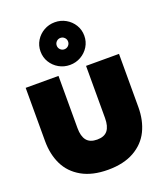

<svg xmlns="http://www.w3.org/2000/svg" viewBox="-186 -1169 1105 1303"><g transform="rotate(-20 367.0 -517.5)"><path d="M209 -896Q209 -939 230.5 -974Q252 -1009 288 -1029.5Q324 -1050 367 -1050Q410 -1050 446 -1029.5Q482 -1009 503.5 -974Q525 -939 525 -896Q525 -853 503.5 -818Q482 -783 446 -762.5Q410 -742 367 -742Q324 -742 288 -762.5Q252 -783 230.5 -818Q209 -853 209 -896ZM408 -896Q408 -913 396 -925Q384 -937 367 -937Q350 -937 338 -925Q326 -913 326 -896Q326 -879 338 -867Q350 -855 367 -855Q384 -855 396 -867Q408 -879 408 -896ZM30 -315V-699H267V-322Q267 -263 291 -233Q315 -203 367 -203Q419 -203 442.5 -233Q466 -263 466 -322V-699H704V-315Q704 -219 668 -145Q632 -71 556 -28Q480 15 367 15Q254 15 178 -28Q102 -71 66 -145Q30 -219 30 -315Z"/></g></svg>

Font: Prompt Black
Style: Regular
Weight: 900
Designer: Katatrad Team
Foundry: CadsonDemak
Version: Version 1.000